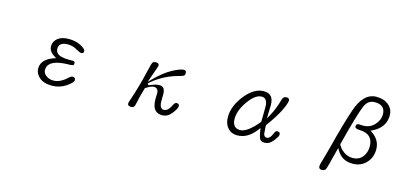

<svg xmlns="http://www.w3.org/2000/svg" viewBox="-65 -1239 4129 1892"><g transform="rotate(15 2000.0 -293.0)"><path d="M657.2 -66.4Q677.2 -86.4 677.2 -100.1Q677.2 -113.8 670.4 -120.6Q663.6 -127.4 646.5 -127.4Q637.7 -127.4 626 -119.6Q619.1 -115.2 612.8 -108.9Q542 -41.5 471.7 -41.5Q432.1 -41.5 400.4 -64Q366.7 -86.4 366.7 -122.8Q366.7 -159.2 391.6 -184.1Q441.4 -233.9 592.8 -233.9Q617.7 -233.9 626.5 -242.7Q631.3 -247.6 631.3 -256.8Q631.3 -268.6 625.7 -274.2Q620.1 -279.8 605.5 -279.8H565.4Q478.5 -279.8 447.8 -311Q430.2 -328.1 430.2 -354.5Q430.2 -383.3 447.3 -400.9Q470.2 -423.3 520.5 -423.3Q572.3 -423.3 616.2 -396.5Q653.8 -376 664.1 -374.5Q680.2 -374.5 687 -381.3Q692.9 -387.2 692.9 -400.4Q692.9 -411.6 674.8 -427.7Q611.3 -477.1 514.6 -477.1Q444.8 -477.1 404.8 -445.3Q363.8 -412.1 363.8 -364.3Q363.8 -309.6 424.3 -273.4L443.4 -262.2L413.6 -252Q362.3 -232.4 333.5 -203.6Q298.3 -168.5 298.3 -119.1Q298.3 -67.4 342.8 -28.3Q388.2 11.2 471.7 11.2Q549.8 11.2 615.2 -32.7Q642.1 -51.3 657.2 -66.4Z M1497.1 -269Q1456.5 -269 1391.1 -238.8L1379.9 -255.9Q1490.7 -356 1633.8 -398.4Q1692.9 -414.1 1702.1 -420.4Q1715.3 -429.2 1715.3 -448.2Q1715.3 -463.9 1708.5 -470.7Q1702.1 -477.1 1688.5 -477.1Q1655.8 -477.1 1577.1 -436Q1496.6 -392.1 1406.7 -302.2L1375 -270.5L1433.6 -437.5L1437 -452.1Q1436.5 -463.4 1431.2 -468.8Q1422.9 -477.1 1402.3 -477.1Q1381.8 -477.1 1371.6 -464.4Q1362.8 -452.1 1344.2 -369.6Q1308.6 -211.4 1253.9 -50.3L1253.4 -49.8Q1244.6 -28.3 1244.6 -15.9Q1244.6 -3.4 1250.5 2.4Q1259.3 11.2 1282.2 11.2Q1297.9 11.2 1306.6 2.4Q1315.4 -6.3 1318.8 -24.4Q1335.9 -107.9 1364.3 -203.1Q1386.7 -217.3 1398.4 -223.1Q1410.2 -229 1416.5 -231.4Q1422.9 -233.9 1428.2 -235.4Q1438.5 -238.8 1447.8 -238.8Q1468.3 -238.8 1480.5 -226.6Q1494.6 -212.4 1494.6 -183.6L1492.7 -127.9Q1492.7 -47.4 1526.4 -13.7Q1551.3 11.2 1596.7 11.2Q1651.4 11.2 1692.4 -40.5Q1715.3 -69.8 1725.6 -90.8Q1732.9 -106.4 1732.9 -116.2Q1732.9 -129.4 1727.1 -135.3Q1720.2 -142.1 1704.1 -142.1Q1688 -142.1 1674.3 -113.8Q1642.1 -44.4 1598.6 -44.4Q1583 -44.4 1572.3 -55.2Q1554.2 -73.2 1554.2 -121.1V-149.4L1555.2 -188.5Q1555.2 -235.8 1536.1 -255.4Q1522 -269 1497.1 -269Z M2375 -46.4Q2329.1 -46.4 2309.6 -80.6Q2296.4 -103.5 2296.4 -141.6Q2296.4 -226.1 2364.7 -322.3Q2434.1 -420.4 2500 -420.4Q2523.4 -420.4 2538.1 -405.8Q2560.1 -383.8 2560.1 -329.1L2558.1 -178.7Q2530.3 -145 2506.3 -121.1Q2431.6 -46.4 2375 -46.4ZM2641.6 11.2Q2690.4 11.2 2727.1 -35.6Q2757.3 -73.7 2763.7 -94.7Q2765.1 -100.6 2765.1 -104.5Q2765.1 -120.6 2755.4 -126Q2748 -130.4 2734.4 -130.4Q2718.3 -130.4 2706.5 -101.6Q2694.3 -70.3 2679.9 -55.9Q2665.5 -41.5 2649.4 -41.5Q2636.2 -41.5 2628.2 -49.6Q2620.1 -57.6 2616.7 -71.8L2610.4 -158.2Q2690.4 -265.1 2730 -346.2Q2751 -389.6 2759 -414.3Q2767.1 -439 2767.1 -450.9Q2767.1 -462.9 2760.7 -469.2Q2752.9 -477.1 2733.4 -477.1Q2718.8 -477.1 2708.5 -466.8Q2698.2 -457 2692.4 -434.1Q2668.9 -343.8 2623 -261.7L2603 -225.1L2605 -307.1L2606.9 -361.3Q2606.9 -423.8 2578.6 -452.1Q2553.7 -477.1 2504.9 -477.1Q2407.2 -477.1 2317.4 -365.7Q2228 -252.4 2228 -141.6Q2228 -71.3 2264.6 -31.2Q2285.2 -7.8 2311.5 2.4Q2334 11.2 2362.3 11.2Q2470.2 11.2 2552.2 -99.1L2566.9 -118.7L2570.8 -94.2Q2576.7 -55.7 2583 -35.2Q2589.4 -15.1 2595.2 -6.8Q2608.9 11.2 2641.6 11.2Z M3516.6 -67.9Q3467.3 -67.9 3425.8 -98.1Q3411.6 -108.4 3399.4 -120.6Q3378.9 -141.1 3368.7 -163.6L3367.2 -167Q3449.2 -487.8 3487.3 -578.6Q3494.1 -595.2 3501 -606.4Q3507.8 -617.7 3517.1 -627.4Q3545.9 -655.8 3589.8 -655.8Q3646 -655.8 3672.9 -628.9Q3696.8 -605 3696.8 -561.5Q3696.8 -500 3650.9 -451.2Q3606 -402.8 3538.1 -402.8L3504.9 -403.8L3496.6 -404.8Q3480.5 -404.8 3473.1 -397.5Q3466.3 -390.6 3466.3 -375Q3466.3 -368.2 3470.7 -363.8Q3481.4 -353 3515.1 -352.1Q3585.9 -350.1 3621.1 -314.9Q3653.8 -281.7 3653.8 -221.7Q3653.8 -157.2 3618.2 -112.8Q3582 -67.9 3516.6 -67.9ZM3290.5 111.8Q3295.4 105.5 3304.4 77.9Q3313.5 50.3 3328.1 -14.2L3357.9 -126.5L3370.1 -104.5Q3422.9 -13.2 3532.2 -13.2Q3616.7 -13.2 3670.4 -70.3Q3723.1 -126 3723.1 -210Q3723.1 -304.2 3635.7 -363.8L3621.1 -373.5L3637.2 -381.3Q3723.1 -422.4 3751.5 -493.7Q3765.1 -528.3 3765.1 -571.3Q3765.1 -624.5 3725.6 -663.6Q3722.2 -667 3718.8 -669.9Q3669.9 -711.4 3592.8 -711.4Q3524.9 -711.4 3475.1 -661.6Q3427.2 -613.8 3395.5 -520Q3345.7 -376 3276.4 -103L3246.1 6.8Q3224.1 76.7 3224.1 92.8Q3224.1 108.9 3231.9 116.7Q3239.7 124.5 3257.8 124.5Q3275.9 124.5 3290.5 111.8ZM3496.6 -404.8H3497.1Z"/></g></svg>

Font: YuPearl-ExtraLight
Style: ExtraLight
Weight: 200
Designer: Max Yao
Foundry: Max-Everyday
Version: Version 1.011; ttfautohint (v1.8.3)